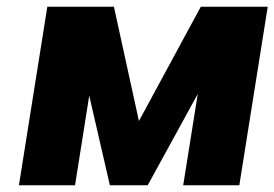

<svg xmlns="http://www.w3.org/2000/svg" viewBox="-20 -548 812 568"><path d="M36 0H202L244 -265L305 0H417L565 -270L522 0H688L772 -528H574L391 -190L317 -528H120Z"/></svg>

Font: Asimov Pro
Style: UltObl
Weight: 900
Designer: Google
Version: Version 2.000980; 2014